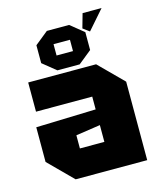

<svg xmlns="http://www.w3.org/2000/svg" viewBox="-123 -928 846 1016"><g transform="rotate(-15 300.0 -420.0)"><path d="M34 -130V-320L362 -330V-400H54V-560H426L556 -430V0H164ZM228 -224V-152H362V-244ZM147 -641V-739L220 -798H342L415 -739V-641L342 -582H220ZM236 -659H326V-721H236ZM440 -736 405 -762 427 -840H531Z"/></g></svg>

Font: Tektur ExtraBold
Style: Regular
Weight: 800
Designer: Adam Jagosz
Foundry: Adam Jagosz
Version: Version 1.005;gftools[0.9.30]